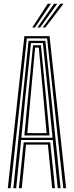

<svg xmlns="http://www.w3.org/2000/svg" viewBox="-20 -990 389 1010"><path d="M21.1 0 108.3 -800H240.5L327.7 0H312.9L227.7 -787.9H121.2L35.9 0ZM79.5 0 104.7 -241.3H244.1L269.3 0H254.4L232 -229.2H116.8L94.4 0ZM50.1 0 130.2 -775.5H218.6L298.7 0H283.8L257.6 -253.4H91.2L65 0ZM92.1 -265.5H256.4L234.8 -481.8L205.7 -763.4H143.1L113.6 -481.8ZM108.2 -277.5 127.6 -481.8 153.6 -751.8H195.3L221.6 -481.8L240.7 -277.5ZM123.7 -289.6H225.2L208 -481.8L184 -739.6H164.8L140.9 -481.8ZM149.7 -845 231.1 -970.2H248L163.6 -845ZM204.2 -845 297.1 -970.2H314L218.2 -845ZM176.9 -845 264.1 -970.2H281L190.9 -845Z"/></svg>

Font: Big Shoulders Inline Thin
Style: Regular
Weight: 100
Designer: Patric King
Foundry: XO Type Co
Version: Version 2.002